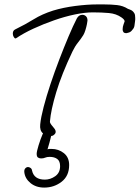

<svg xmlns="http://www.w3.org/2000/svg" viewBox="-20 -587 632 869"><path d="M50 -413Q46 -413 42 -420Q38 -427 38 -435Q38 -449 49 -454Q96 -477 133 -500Q170 -523 220 -539Q266 -553 320.5 -560Q375 -567 418 -567H452Q483 -567 510 -564Q537 -561 559 -547Q559 -547 569.5 -543Q580 -539 586 -530Q590 -525 591 -519Q592 -513 592 -506Q592 -502 592 -498Q592 -494 591 -489Q590 -481 588.5 -470.5Q587 -460 579 -452Q573 -443 564 -440Q555 -437 553 -437H551Q542 -437 538.5 -442Q535 -447 535 -454Q535 -466 539.5 -477.5Q544 -489 544 -490V-491Q544 -498 530 -508Q506 -525 473 -528Q440 -531 400 -531Q364 -531 318.5 -521.5Q273 -512 224.5 -495Q176 -478 131.5 -457.5Q87 -437 53 -414Q52 -413 50 -413ZM206 29Q190 29 174.5 16.5Q159 4 162 -24Q165 -55 177.5 -103Q190 -151 208.5 -206.5Q227 -262 248.5 -318Q270 -374 290.5 -422.5Q311 -471 328 -504Q337 -520 353 -520Q362 -520 369 -513.5Q376 -507 376 -494Q376 -491 373.5 -478Q371 -465 366.5 -450.5Q362 -436 357 -428Q347 -412 333 -394.5Q319 -377 308 -354Q259 -251 234.5 -169.5Q210 -88 206 -37Q206 -30 212.5 -22Q219 -14 225.5 -6Q232 2 232 10Q232 18 222 25Q217 29 206 29ZM180 262Q143 262 118 241.5Q93 221 90 192Q89 181 94.5 175Q100 169 107 169Q112 169 118 173Q124 177 125 185Q134 226 183 226Q208 226 230 210.5Q252 195 252 165Q252 142 239 132.5Q226 123 205 123Q192 123 184.5 126.5Q177 130 166 130Q158 130 152 126Q146 122 146 109Q146 99 154.5 71Q163 43 173 20Q176 12 182 9Q188 6 194 6Q203 6 209 11.5Q215 17 212 27Q208 43 204 58Q200 73 195 89Q200 87 204.5 87Q209 87 213 87Q245 87 269 106Q293 125 293 160Q293 209 259 235.5Q225 262 180 262Z"/></svg>

Font: Grape Nuts
Style: Regular
Weight: 400
Designer: Robert E. Leuschke
Foundry: Robert E. Leuschke
Version: Version 1.010; ttfautohint (v1.8.3)